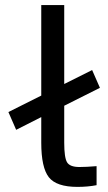

<svg xmlns="http://www.w3.org/2000/svg" viewBox="-20 -730 428 759"><path d="M293.9 -69.8Q321.8 -69.8 361.8 -73.2V2Q327.1 8.8 286.1 8.8Q203.1 8.8 173.1 -29.3Q143.1 -67.4 143.1 -166V-267.1L43.9 -216.8L13.2 -287.1L143.1 -352.1V-710H233.9V-397.9L344.2 -453.1L375 -382.8L233.9 -312V-166Q233.9 -106.9 245.1 -88.4Q256.3 -69.8 293.9 -69.8Z"/></svg>

Font: LT Wave Text
Style: Regular
Weight: 400
Designer: Daniel Lyons
Version: Version 2.5 (Glyphs App)